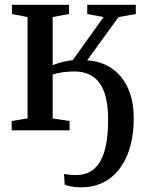

<svg xmlns="http://www.w3.org/2000/svg" viewBox="-20 -558 636 822"><path d="M328 244Q305.5 244 287 240.8Q268.5 237.5 257 233L254 187Q262 188.5 276.5 190Q291 191.5 305 191.5Q342 191.5 368.2 175.8Q394.5 160 411.2 129Q428 98 435.5 53.5Q443 9 443 -47.5Q443 -114 427.5 -159.8Q412 -205.5 379.8 -228.8Q347.5 -252 297 -252Q273 -252 248.8 -248.8Q224.5 -245.5 205.5 -239V-51L278 -40V0H30V-40L98 -51V-485L31 -498V-537.5H275.5V-498L205.5 -485V-279Q224.5 -286.5 246.5 -292.2Q268.5 -298 291.5 -300.5L423.5 -485L353.5 -498V-537.5H561.5V-498L487.5 -485L353 -299.5Q395 -297.5 431.2 -280.8Q467.5 -264 494.8 -233Q522 -202 537.2 -157Q552.5 -112 552.5 -53Q552.5 39.5 524.8 106.2Q497 173 446.5 208.5Q396 244 328 244Z"/></svg>

Font: Merriweather 60pt Medium
Style: Regular
Weight: 500
Version: Version 2.100